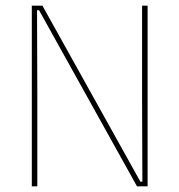

<svg xmlns="http://www.w3.org/2000/svg" viewBox="-20 -659 634 679"><path d="M130 -639 476.5 -16.5H483.5L482.5 -305.5V-639H502V0H464.5L118 -623H111L112 -313V0H92.5V-639Z"/></svg>

Font: Anek Bangla Thin
Style: Regular
Weight: 250
Designer: Sulekha Rajkumar (Bangla), Yesha Goshar (Latin)
Foundry: Ek Type
Version: Version 1.003